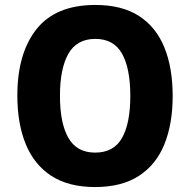

<svg xmlns="http://www.w3.org/2000/svg" viewBox="-20 -745 768 775"><path d="M677 -358Q677 -245 643.5 -162.5Q610 -80 540.5 -35Q471 10 364 10Q257 10 187.5 -35Q118 -80 84 -163Q50 -246 50 -359Q50 -530 127.5 -627.5Q205 -725 365 -725Q472 -725 541 -680.5Q610 -636 643.5 -553.5Q677 -471 677 -358ZM222 -358Q222 -248 256 -188.5Q290 -129 364 -129Q439 -129 472.5 -188Q506 -247 506 -358Q506 -469 472.5 -528.5Q439 -588 365 -588Q290 -588 256 -528Q222 -468 222 -358Z"/></svg>

Font: Noto Sans Gujarati SemiCondensed ExtraBold
Style: Regular
Weight: 800
Width: 4
Designer: Jelle Bosma - Monotype Design Team, Universal Thirst
Foundry: Monotype Imaging Inc.
Version: Version 2.106; ttfautohint (v1.8.4.7-5d5b)